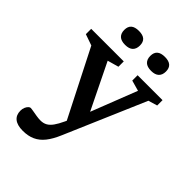

<svg xmlns="http://www.w3.org/2000/svg" viewBox="-266 -827 1182 1182"><g transform="rotate(45 325.5 -235.5)"><path d="M400.5 -74.5 315.5 19.5 84.5 -435 11.5 -460.5V-507H295V-460.5L222 -440ZM157.5 235Q109 235 84.2 215Q59.5 195 59.5 157.5Q59.5 141 65 128.2Q70.5 115.5 78.2 108Q86 100.5 92 100.5Q99.5 100.5 116.5 103.5Q133.5 106.5 153.5 109.8Q173.5 113 189.5 113Q214 113 232.5 102.8Q251 92.5 267 70Q283 47.5 299.5 12L322 -36L337.5 -63L485 -441L415.5 -460.5V-507H632.5V-460.5L573.5 -443L347 84Q324.5 137.5 298 170.8Q271.5 204 237.2 219.5Q203 235 157.5 235ZM228.5 -584.5Q194 -584.5 177 -600.5Q160 -616.5 160 -646.5Q160 -676.5 177 -691.2Q194 -706 228.5 -706Q263 -706 279.8 -691.2Q296.5 -676.5 296.5 -646.5Q296.5 -616.5 279.8 -600.5Q263 -584.5 228.5 -584.5ZM455 -584.5Q420.5 -584.5 403.5 -600.5Q386.5 -616.5 386.5 -646.5Q386.5 -676.5 403.5 -691.2Q420.5 -706 455 -706Q489 -706 506 -691.2Q523 -676.5 523 -646.5Q523 -616.5 506 -600.5Q489 -584.5 455 -584.5Z"/></g></svg>

Font: Newsreader 7pt Medium
Style: Regular
Weight: 500
Designer: Hugues Gentile
Foundry: Production Type
Version: Version 1.003